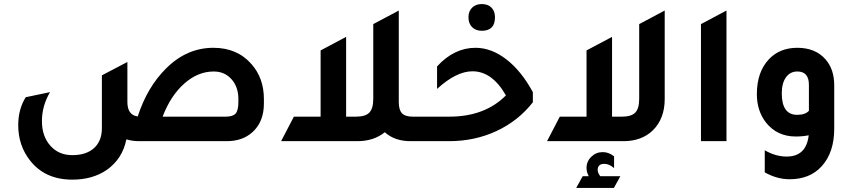

<svg xmlns="http://www.w3.org/2000/svg" viewBox="-20 -697 4219 948"><path d="M660 -122Q707 -267 800 -359Q902 -461 1034 -461Q1152 -461 1223 -379Q1283 -310 1283 -208V-186Q1283 -95 1226 -44Q1177 0 1099 0H667Q633 0 604 -9Q585 87 507 142Q437 190 337 190Q202 190 128 95Q70 21 70 -79Q70 -158 107 -217L227 -242Q187 -174 187 -99Q187 -23 230 24Q271 69 337 69Q406 69 444.5 34Q483 -1 483 -64V-325L609 -391V-193Q609 -129 660 -122ZM1157 -194V-208Q1157 -268 1123 -306Q1089 -344 1035 -344Q957 -344 889.5 -284Q822 -224 783 -121H1094Q1130 -121 1143.5 -136.5Q1157 -152 1157 -194Z M2019 -121H2109V0H2007Q1929 0 1880 -44Q1825 0 1745 0H1368L1431 -121H1563V-448L1689 -515V-121H1738Q1784 -121 1803.5 -141Q1823 -161 1823 -209V-578L1949 -645V-193Q1949 -154 1965 -137.5Q1981 -121 2019 -121Z M2359 -545Q2329 -545 2311 -563Q2293 -581 2293 -612Q2293 -641 2311 -659Q2329 -677 2359 -677Q2389 -677 2406.5 -659.5Q2424 -642 2424 -612Q2424 -545 2359 -545ZM2049 0V-121H2198Q2374 -121 2478 -226Q2410 -345 2313 -345Q2233 -345 2138 -258V-369Q2222 -461 2328 -461Q2406 -461 2480 -404Q2554 -347 2611 -242V-192Q2539 -100 2431.5 -50Q2324 0 2197 0Z M3136 -578 3262 -645V-208Q3262 -111 3203 -53Q3148 0 3058 0H2681L2744 -121H2876V-448L3002 -515V-121H3051Q3097 -121 3116.5 -141Q3136 -161 3136 -209ZM3012 133Q2988 112 2964 112Q2931 112 2931 142Q2931 157 2944 173H3043L3011 231H2825L2857 173H2887Q2876 153 2876 132Q2876 100 2899.5 77Q2923 54 2956 54Q2986 54 3012 75Z M3441 0V-578L3567 -645V0Z M3973 -29Q3942 -23 3909 -23Q3817 -23 3762 -92Q3717 -150 3717 -232Q3717 -342 3777 -405Q3830 -461 3917 -461Q4006 -461 4056 -404Q4099 -355 4099 -276V-62Q4099 56 4037 124Q3979 188 3879 188Q3816 188 3756 154V45Q3810 76 3864 76Q3961 76 3973 -29ZM3974 -278Q3974 -344 3917 -344Q3881 -344 3860.5 -315Q3840 -286 3840 -236Q3840 -130 3916 -130Q3956 -130 3974 -150Z"/></svg>

Font: Space Grotesk
Style: Bold
Weight: 700
Designer: Florian Karsten
Foundry: Florian Karsten
Version: Version 2.000